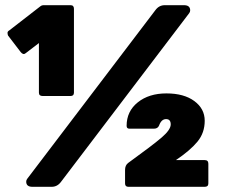

<svg xmlns="http://www.w3.org/2000/svg" viewBox="-20 -720 884 740"><path d="M769 -103Q783 -103 783 -89V-13Q783 0 769 0H475Q462 0 462 -13V-65Q462 -83 474 -92Q568 -160 603 -190Q638 -220 638 -240.5Q638 -261 620 -261Q602 -261 593 -236Q588 -224 573 -224H479Q468 -224 468 -235Q468 -291 511 -325.5Q554 -360 621.5 -360Q689 -360 729 -330.5Q769 -301 769 -254.5Q769 -208 741 -174Q713 -140 658 -103ZM265 -686V-363Q265 -350 252 -350H144Q130 -350 130 -363V-554L79 -515Q70 -507 60 -519L11 -583Q9 -588 9 -593.5Q9 -599 16 -603L136 -696Q141 -700 147 -700H252Q265 -700 265 -686ZM615 -700H689Q713 -700 713 -680Q713 -674 709 -669L215 -19Q201 0 179 0H105Q81 0 81 -20Q81 -26 85 -31L579 -681Q593 -700 615 -700Z"/></svg>

Font: Rubik One
Style: Regular
Weight: 400
Designer: Hubert and Fischer with Elvire Volk Leonovitch
Foundry: Hubert and Fischer with Elvire Volk Leonovitch
Version: Version 1.001